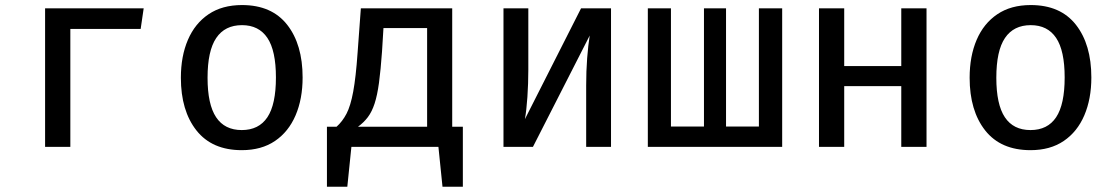

<svg xmlns="http://www.w3.org/2000/svg" viewBox="-20 -573 4348 749"><path d="M254.4 0H155.9V-540.5H540.5L528.7 -460H254.4Z M924.1 -553.3Q1040 -553.3 1100.3 -476.4Q1160.5 -399.5 1160.5 -270.8Q1160.5 -187.2 1133.1 -123.1Q1105.6 -59 1052.8 -23.1Q1000 12.8 923.1 12.8Q807.2 12.8 746.4 -64.1Q685.6 -141 685.6 -269.7Q685.6 -353.8 713.1 -417.7Q740.5 -481.5 793.6 -517.4Q846.7 -553.3 924.1 -553.3ZM924.1 -474.9Q857.4 -474.9 823.6 -424.9Q789.7 -374.9 789.7 -269.7Q789.7 -165.6 823.1 -115.6Q856.4 -65.6 923.1 -65.6Q989.7 -65.6 1023.1 -115.6Q1056.4 -165.6 1056.4 -270.8Q1056.4 -375.4 1023.1 -425.1Q989.7 -474.9 924.1 -474.9Z M1255.4 -78.5H1292.8Q1315.9 -99 1331.8 -129.5Q1347.7 -160 1357.9 -215.6Q1368.2 -271.3 1374.9 -366.2L1387.7 -540.5H1744.1V-78.5H1785.6V155.4H1706.2L1690.3 0H1350.8L1334.9 155.4H1255.4ZM1646.2 -463.6H1475.9L1470.3 -372.3Q1465.1 -299.5 1458.5 -250.3Q1451.8 -201 1441.3 -169Q1430.8 -136.9 1414.9 -115.9Q1399 -94.9 1376.4 -78.5H1646.2Z M2363.6 -540.5V0H2266.7V-240Q2266.7 -295.4 2270.5 -345.9Q2274.4 -396.4 2280.5 -434.4L2059 0H1944.1V-540.5H2041V-301Q2041 -247.2 2037.4 -194.6Q2033.8 -142.1 2027.7 -108.2L2246.7 -540.5Z M3031.3 -540.5V0H2507.2V-540.5H2597.4V-79.5H2726.2V-540.5H2812.3V-79.5H2940.5V-540.5Z M3495.9 0V-236.9H3273.3V0H3174.9V-540.5H3273.3V-315.4H3495.9V-540.5H3594.4V0Z M4001 -553.3Q4116.9 -553.3 4177.2 -476.4Q4237.4 -399.5 4237.4 -270.8Q4237.4 -187.2 4210 -123.1Q4182.6 -59 4129.7 -23.1Q4076.9 12.8 4000 12.8Q3884.1 12.8 3823.3 -64.1Q3762.6 -141 3762.6 -269.7Q3762.6 -353.8 3790 -417.7Q3817.4 -481.5 3870.5 -517.4Q3923.6 -553.3 4001 -553.3ZM4001 -474.9Q3934.4 -474.9 3900.5 -424.9Q3866.7 -374.9 3866.7 -269.7Q3866.7 -165.6 3900 -115.6Q3933.3 -65.6 4000 -65.6Q4066.7 -65.6 4100 -115.6Q4133.3 -165.6 4133.3 -270.8Q4133.3 -375.4 4100 -425.1Q4066.7 -474.9 4001 -474.9Z"/></svg>

Font: Fira Code Retina
Style: Regular
Weight: 450
Monospace: yes
Designer: Carrois Corporate, Edenspiekermann AG, Nikita Prokopov
Foundry: Carrois Corporate, Edenspiekermann AG, Nikita Prokopov
Version: Version 6.002